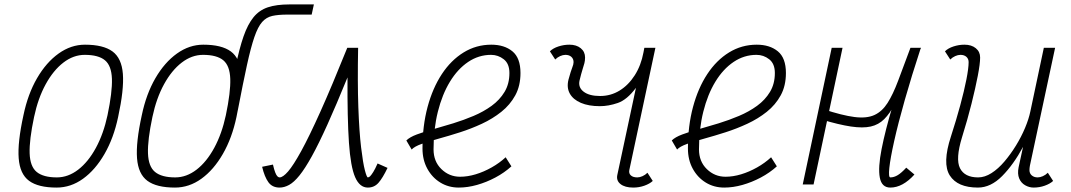

<svg xmlns="http://www.w3.org/2000/svg" viewBox="-20 -834 4840 868"><path d="M236 14Q153 14 111.5 -16.5Q70 -47 64.5 -118.5Q59 -190 86 -313Q106 -409 147.5 -480.5Q189 -552 245 -592Q301 -632 364 -632Q447 -632 488.5 -601.5Q530 -571 535.5 -500Q541 -429 514 -305Q494 -210 452.5 -138Q411 -66 355.5 -26Q300 14 236 14ZM237 -32Q288 -32 333.5 -67Q379 -102 413.5 -165.5Q448 -229 466 -313Q488 -418 486 -477.5Q484 -537 454.5 -561.5Q425 -586 363 -586Q312 -586 266.5 -551Q221 -516 186.5 -453Q152 -390 134 -305Q112 -201 114 -141Q116 -81 146 -56.5Q176 -32 237 -32Z M1055 -335H1006Q1028 -450 1045 -532.5Q1062 -615 1081 -669.5Q1100 -724 1126 -756Q1152 -788 1191 -801Q1230 -814 1288 -814H1399L1389 -768H1278Q1238 -768 1211 -762Q1184 -756 1165 -734.5Q1146 -713 1130 -666.5Q1114 -620 1096.5 -540Q1079 -460 1055 -335ZM771 14Q688 14 646.5 -16.5Q605 -47 599.5 -118.5Q594 -190 621 -313Q641 -409 682.5 -480.5Q724 -552 780 -592Q836 -632 899 -632Q982 -632 1023.5 -601.5Q1065 -571 1070.5 -500Q1076 -429 1049 -305Q1029 -210 987.5 -138Q946 -66 890.5 -26Q835 14 771 14ZM772 -32Q823 -32 868.5 -67Q914 -102 948.5 -165.5Q983 -229 1001 -313Q1023 -418 1021 -477.5Q1019 -537 989.5 -561.5Q960 -586 898 -586Q847 -586 801.5 -551Q756 -516 721.5 -453Q687 -390 669 -305Q647 -201 649 -141Q651 -81 681 -56.5Q711 -32 772 -32Z M1687 -95 1732 -75Q1710 -29 1691 -7.5Q1672 14 1643 14Q1606 14 1585.5 -33Q1565 -80 1557.5 -189Q1550 -298 1551 -484Q1500 -359 1460.5 -271.5Q1421 -184 1390 -128Q1359 -72 1334 -41Q1309 -10 1287 2Q1265 14 1244 14Q1211 14 1193.5 -10Q1176 -34 1165 -80L1214 -90Q1219 -68 1224 -55Q1229 -42 1234 -37Q1239 -32 1244 -32Q1259 -32 1282.5 -59Q1306 -86 1342 -151.5Q1378 -217 1429 -330.5Q1480 -444 1550 -618H1599Q1596 -461 1600 -349.5Q1604 -238 1612.5 -167.5Q1621 -97 1629.5 -64.5Q1638 -32 1643 -32Q1648 -32 1653.5 -37.5Q1659 -43 1667.5 -56.5Q1676 -70 1687 -95Z M2266 -123 2292 -82Q2260 -53 2219.5 -31.5Q2179 -10 2136.5 2Q2094 14 2054 14Q2008 14 1971 -8.5Q1934 -31 1912 -71Q1890 -111 1890 -163Q1890 -265 1913 -350.5Q1936 -436 1977.5 -499Q2019 -562 2076 -597Q2133 -632 2201 -632Q2260 -632 2296.5 -602Q2333 -572 2333 -504Q2333 -446 2309.5 -403Q2286 -360 2246.5 -328.5Q2207 -297 2158.5 -274.5Q2110 -252 2060 -236Q2010 -220 1964.5 -207.5Q1919 -195 1886.5 -183.5Q1854 -172 1841 -158L1817 -199Q1832 -214 1864 -226Q1896 -238 1939 -250Q1982 -262 2029 -276.5Q2076 -291 2121 -310Q2166 -329 2202.5 -355.5Q2239 -382 2261 -418.5Q2283 -455 2283 -504Q2283 -546 2257.5 -566Q2232 -586 2200 -586Q2144 -586 2096.5 -554Q2049 -522 2014 -464.5Q1979 -407 1959.5 -329Q1940 -251 1940 -159Q1940 -104 1975.5 -69.5Q2011 -35 2060 -35Q2094 -35 2130.5 -46Q2167 -57 2202.5 -77Q2238 -97 2266 -123Z M2843 14Q2805 14 2785 -2Q2765 -18 2771 -44L2855 -437Q2815 -383 2773 -368.5Q2731 -354 2692 -354Q2641 -354 2606 -369Q2571 -384 2556 -411Q2541 -438 2550 -474Q2561 -514 2567 -528.5Q2573 -543 2573 -553Q2573 -568 2563 -577Q2553 -586 2536 -586Q2525 -586 2512.5 -580.5Q2500 -575 2490 -565L2466 -602Q2480 -616 2504.5 -624Q2529 -632 2554 -632Q2586 -632 2605.5 -616Q2625 -600 2625 -574Q2625 -560 2622 -548.5Q2619 -537 2613.5 -520Q2608 -503 2600 -470Q2593 -439 2618.5 -419.5Q2644 -400 2693 -400Q2741 -400 2781 -424.5Q2821 -449 2849.5 -493.5Q2878 -538 2889 -597L2893 -618H2943L2825 -65Q2822 -50 2832 -41Q2842 -32 2861 -32Q2872 -32 2884.5 -37.5Q2897 -43 2907 -53L2931 -16Q2917 -3 2893 5.5Q2869 14 2843 14Z M3466 -123 3492 -82Q3460 -53 3419.5 -31.5Q3379 -10 3336.5 2Q3294 14 3254 14Q3208 14 3171 -8.5Q3134 -31 3112 -71Q3090 -111 3090 -163Q3090 -265 3113 -350.5Q3136 -436 3177.5 -499Q3219 -562 3276 -597Q3333 -632 3401 -632Q3460 -632 3496.5 -602Q3533 -572 3533 -504Q3533 -446 3509.5 -403Q3486 -360 3446.5 -328.5Q3407 -297 3358.5 -274.5Q3310 -252 3260 -236Q3210 -220 3164.5 -207.5Q3119 -195 3086.5 -183.5Q3054 -172 3041 -158L3017 -199Q3032 -214 3064 -226Q3096 -238 3139 -250Q3182 -262 3229 -276.5Q3276 -291 3321 -310Q3366 -329 3402.5 -355.5Q3439 -382 3461 -418.5Q3483 -455 3483 -504Q3483 -546 3457.5 -566Q3432 -586 3400 -586Q3344 -586 3296.5 -554Q3249 -522 3214 -464.5Q3179 -407 3159.5 -329Q3140 -251 3140 -159Q3140 -104 3175.5 -69.5Q3211 -35 3260 -35Q3294 -35 3330.5 -46Q3367 -57 3402.5 -77Q3438 -97 3466 -123Z M3658 0H3609L3740 -618H3789ZM4077 -76 4114 -45Q4088 -16 4060.5 -1Q4033 14 4005 14Q3966 14 3957.5 -31Q3949 -76 3965.5 -160Q3982 -244 4016.5 -360Q4051 -476 4096 -618H4144Q4103 -535 4075.5 -471.5Q4048 -408 4025.5 -364.5Q4003 -321 3977.5 -295.5Q3952 -270 3916.5 -262Q3881 -254 3827 -262Q3773 -270 3693 -294L3703 -340Q3788 -312 3843 -305Q3898 -298 3933 -314Q3968 -330 3992.5 -368.5Q4017 -407 4040.5 -469.5Q4064 -532 4096 -618H4143Q4101 -490 4070.5 -382.5Q4040 -275 4022.5 -196.5Q4005 -118 4000.5 -75Q3996 -32 4005 -32Q4022 -32 4039 -42.5Q4056 -53 4077 -76Z M4276 -565 4252 -602Q4266 -616 4290.5 -624Q4315 -632 4340 -632Q4372 -632 4391.5 -616Q4411 -600 4411 -574Q4411 -546 4400.5 -491.5Q4390 -437 4372 -365Q4354 -293 4329 -213Q4299 -115 4320 -73.5Q4341 -32 4402 -32Q4432 -32 4462.5 -51.5Q4493 -71 4521 -104Q4549 -137 4573 -176Q4597 -215 4614 -255.5Q4631 -296 4638 -330L4699 -618H4750L4636 -85Q4635 -80 4634.5 -74.5Q4634 -69 4634 -65Q4634 -50 4644.5 -41Q4655 -32 4671 -32Q4682 -32 4694.5 -37.5Q4707 -43 4717 -53L4741 -16Q4727 -3 4703 5.5Q4679 14 4653 14Q4633 14 4614.5 3.5Q4596 -7 4587.5 -27.5Q4579 -48 4585 -78L4605 -170Q4562 -90 4510.5 -38Q4459 14 4401 14Q4309 14 4274 -40.5Q4239 -95 4279 -217Q4303 -291 4321 -357.5Q4339 -424 4349 -475Q4359 -526 4359 -553Q4359 -568 4349 -577Q4339 -586 4322 -586Q4311 -586 4298.5 -580.5Q4286 -575 4276 -565Z"/></svg>

Font: Victor Mono Thin
Style: Italic
Weight: 100
Italic angle: -12°
Monospace: yes
Designer: Rune Bjørnerås
Version: Version 1.561;gftools[0.9.30]